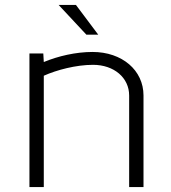

<svg xmlns="http://www.w3.org/2000/svg" viewBox="-20 -756 690 776"><path d="M377 -616 287 -736H217L329 -616ZM99 0H157V-449.9C208.7 -473.1 287.1 -494 356 -494C440.7 -494 502 -441.9 502 -370V0H560V-370C560 -472.1 473.5 -546 354 -546C286.6 -546 214.8 -529.3 157 -505.3L155 -540H99Z"/></svg>

Font: Resamitz
Style: Regular
Weight: 500
Designer: gluk
Foundry: gluk
Version: Version 0.047